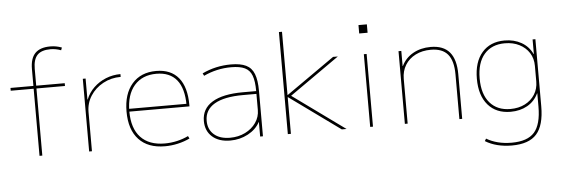

<svg xmlns="http://www.w3.org/2000/svg" viewBox="-57 -959 4000 1368"><g transform="rotate(-5 1942.5 -275.0)"><path d="M194 0V-480H30V-500H194V-620Q194 -697 229.5 -733.5Q265 -770 338 -770Q359 -770 378.5 -766.5Q398 -763 420 -755L413 -736Q375 -750 338 -750Q273 -750 243.5 -719Q214 -688 214 -620V-500H418V-480H214V0Z M549 0V-520H569V-370H571Q590 -418 627.5 -454Q665 -490 714.5 -510Q764 -530 819 -530V-510Q750 -510 693 -479Q636 -448 602.5 -396Q569 -344 569 -280V0Z M1091 10Q970 10 904.5 -60Q839 -130 839 -260Q839 -386 901.5 -458Q964 -530 1074 -530Q1179 -530 1234 -463Q1289 -396 1289 -268Q1289 -264 1289 -263Q1289 -262 1289 -258H849V-278H1279L1269 -268Q1269 -388 1219.5 -449Q1170 -510 1074 -510Q973 -510 916 -444.5Q859 -379 859 -260Q859 -138 919 -74Q979 -10 1091 -10Q1136 -10 1179.5 -20Q1223 -30 1260 -48L1269 -30Q1230 -11 1184 -0.5Q1138 10 1091 10Z M1558 10Q1477 10 1429.5 -32Q1382 -74 1382 -145Q1382 -233 1457.5 -279Q1533 -325 1676 -325H1772Q1772 -396 1757 -436Q1742 -476 1706.5 -493Q1671 -510 1609 -510Q1557 -510 1508 -499Q1459 -488 1412 -466L1403 -484Q1451 -507 1502.5 -518.5Q1554 -530 1609 -530Q1677 -530 1717 -510.5Q1757 -491 1774.5 -446Q1792 -401 1792 -325V0H1772V-104H1771Q1743 -52 1685 -21Q1627 10 1558 10ZM1558 -10Q1618 -10 1666.5 -34Q1715 -58 1743.5 -99Q1772 -140 1772 -190V-305H1676Q1541 -305 1471.5 -264Q1402 -223 1402 -145Q1402 -83 1443.5 -46.5Q1485 -10 1558 -10Z M1970 0V-730H1992V-278H1994L2339 -520H2373L2017 -270L2390 0H2356L1994 -262H1992V0Z M2539 -670V-730H2599V-670ZM2559 0V-520H2579V0Z M2807 0V-520H2827V-412H2829Q2856 -468 2911 -499Q2966 -530 3037 -530Q3128 -530 3172.5 -477.5Q3217 -425 3217 -320V0H3197V-320Q3197 -417 3158 -463.5Q3119 -510 3037 -510Q2975 -510 2927.5 -486Q2880 -462 2853.5 -419Q2827 -376 2827 -320V0Z M3554 220Q3499 220 3451 208Q3403 196 3364 172L3374 155Q3411 177 3456 188.5Q3501 200 3554 200Q3667 200 3716.5 144Q3766 88 3766 -40V-134H3764Q3738 -79 3686 -49.5Q3634 -20 3566 -20Q3463 -20 3404.5 -87.5Q3346 -155 3346 -275Q3346 -395 3404.5 -462.5Q3463 -530 3566 -530Q3634 -530 3686 -500.5Q3738 -471 3764 -416H3766V-520H3786V-40Q3786 96 3731 158Q3676 220 3554 220ZM3566 -40Q3625 -40 3670 -63Q3715 -86 3740.5 -126.5Q3766 -167 3766 -219V-331Q3766 -384 3740.5 -424Q3715 -464 3670 -487Q3625 -510 3566 -510Q3472 -510 3419 -449Q3366 -388 3366 -275Q3366 -163 3419 -101.5Q3472 -40 3566 -40Z"/></g></svg>

Font: M PLUS 1 Thin Thin
Style: Regular
Weight: 250
Version: Version 1.001